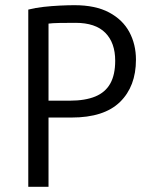

<svg xmlns="http://www.w3.org/2000/svg" viewBox="-20 -720 600 740"><path d="M89 0V-683Q116 -690 148 -693.5Q180 -697 211.5 -698.5Q243 -700 267 -700Q348 -700 400.5 -672Q453 -644 478.5 -596.5Q504 -549 504 -490Q504 -387 442.5 -327Q381 -267 256 -267H167V0ZM167 -332H249Q308 -332 347 -348Q386 -364 405 -398Q424 -432 424 -486Q424 -555 386 -593.5Q348 -632 271 -632Q238 -632 209.5 -631.5Q181 -631 167 -629Z"/></svg>

Font: Ubuntu Sans Mono
Style: Regular
Weight: 400
Monospace: yes
Designer: Dalton Maag Ltd
Foundry: Dalton Maag Ltd
Version: Version 1.006